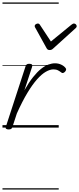

<svg xmlns="http://www.w3.org/2000/svg" viewBox="-20 -1030 639 1550"><path d="M49 15Q37 15 30 10Q23 5 27 -6L186 -494Q190 -506 196.5 -510.5Q203 -515 216 -515Q232 -515 237.5 -509Q243 -503 239 -490L177 -301Q213 -365 247 -407.5Q281 -450 312 -474.5Q343 -499 371 -509Q399 -519 424 -519Q452 -519 475.5 -507.5Q499 -496 510 -480Q515 -474 513.5 -466.5Q512 -459 505 -451Q497 -443 490 -441Q483 -439 476 -444Q465 -453 449.5 -461.5Q434 -470 412 -470Q384 -470 350.5 -451Q317 -432 279.5 -390Q242 -348 201 -280Q160 -212 116 -114L80 -4Q77 6 70 10.5Q63 15 49 15ZM577 -840Q586 -840 592.5 -833.5Q599 -827 599 -819Q599 -813 596.5 -809.5Q594 -806 590 -802L410 -639Q402 -631 395 -628.5Q388 -626 380 -626Q373 -626 367 -629Q361 -632 356 -641L266 -804Q263 -808 261.5 -812Q260 -816 260 -820Q260 -829 269 -834.5Q278 -840 285 -840Q291 -840 295 -837.5Q299 -835 302 -830L391 -695L556 -830Q563 -835 567.5 -837.5Q572 -840 577 -840ZM0 490H454V500H0ZM0 -20H454V0H0ZM0 -505H454V-500H0ZM0 -1010H454V-1000H0Z"/></svg>

Font: Playwrite AU TAS Guides
Style: Regular
Weight: 400
Designer: Veronika Burian, José Scaglione
Foundry: TypeTogether
Version: Version 1.003